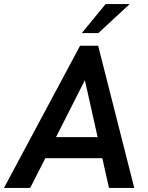

<svg xmlns="http://www.w3.org/2000/svg" viewBox="-44 -921 726 941"><path d="M-24.5 0H104L178 -145.5H457.5L490 0H614L437 -697H348.5ZM230.5 -249 372 -528 434.5 -249ZM357 -759H438L591.5 -901H473.5Z"/></svg>

Font: HK Grotesk SemiBold
Style: Italic
Weight: 600
Italic angle: -16°
Designer: Alfredo Marco Pradil
Foundry: Hanken Design Co.
Version: Version 3.001;FEAKit 1.0